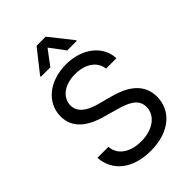

<svg xmlns="http://www.w3.org/2000/svg" viewBox="-274 -1061 1187 1187"><g transform="rotate(-45 319.5 -467.5)"><path d="M483.3 -543.3H573.9C570 -654.5 468.4 -737.2 326 -737.2C185 -737.2 75.3 -655.5 75.3 -532.7C75.3 -433.9 146.7 -375.4 261 -343L349.8 -317.8C426.5 -296.9 492.9 -270.2 492.9 -199.6C492.9 -122.2 418.3 -71 319.2 -71C233.3 -71 158 -109.4 151.3 -191.1H55.4C63.6 -68.5 161.6 12.4 319.2 12.4C487.9 12.4 583.8 -79.2 583.8 -198.2C583.8 -333.5 457.7 -379.3 378.2 -399.9L305 -419.4C250.4 -433.6 166.5 -461.6 166.5 -537.3C166.5 -605.1 228.7 -654.8 323.5 -654.8C410.2 -654.8 475.1 -613.6 483.3 -543.3ZM161.9 -792.6H245.4L319.2 -891L392.8 -792.6H476.6V-798.3L359 -946.7H279.1L161.9 -798.3Z"/></g></svg>

Font: Margiela Sans Text
Style: Regular
Weight: 400
Designer: Stefan Endress, Andreas Faust
Version: Version 1.100;FEAKit 1.0